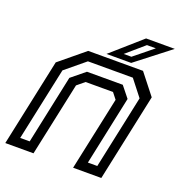

<svg xmlns="http://www.w3.org/2000/svg" viewBox="-127 -795 848 902"><g transform="rotate(20 296.5 -344.0)"><path d="M-2.5 0 90.5 -437 215.5 -540H489.5L570.5 -437L477.5 0H336.5L415 -368L391 -398.5H254L217 -368L138.5 0ZM55 -46.5H102.5L175.5 -390.5L243.5 -446H422.5L466.5 -391L393.5 -46.5H440.5L518.5 -413L455.5 -493.5H231L133 -412.5ZM301 -556 451 -688H594.5L424.5 -556ZM377 -583.5H415.5L510 -660H465.5Z"/></g></svg>

Font: Tourney Thin Medium
Style: Italic
Weight: 500
Italic angle: -12°
Version: Version 1.015